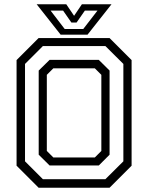

<svg xmlns="http://www.w3.org/2000/svg" viewBox="-20 -878 693 898"><path d="M160.5 0 57.5 -103V-597L160.5 -700H492.5L595.5 -597V-103L492.5 0ZM229.5 -141.5H423.5L454 -172V-528L423.5 -558.5H229.5L199 -528V-172ZM180.5 -40H473L557 -123.5V-579L473 -662.5H180.5L97 -579V-123.5ZM212 -104 161 -154.5V-548L212 -598H442L492.5 -548V-154.5L442 -104ZM263.5 -716 151.5 -858H290L326.5 -804L363 -858H501.5L389.5 -716ZM282.5 -742.5H369.5L436 -828.5H377L338 -772.5H314L275 -828.5H216.5Z"/></svg>

Font: Tourney
Style: Regular
Weight: 400
Designer: Tyler Finck
Foundry: Etcetera Type Co
Version: Version 1.015